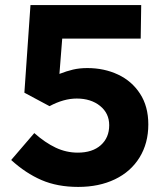

<svg xmlns="http://www.w3.org/2000/svg" viewBox="-20 -722 651 756"><path d="M282 -334Q338 -334 374 -305Q410 -276 410 -229Q410 -180 377 -150.5Q344 -121 286 -121Q241 -121 199.5 -140.5Q158 -160 115 -198L24 -92Q81 -40 143.5 -13Q206 14 288 14Q370 14 432.5 -16Q495 -46 529.5 -102Q564 -158 564 -232Q564 -303 531.5 -353Q499 -403 444.5 -428.5Q390 -454 324 -454Q293 -454 267.5 -448Q242 -442 214 -431L225 -570H534L536 -702H100L76 -357L175 -304Q231 -334 282 -334Z"/></svg>

Font: Geom
Style: Bold
Weight: 700
Version: Version 1.102